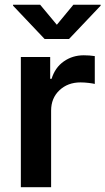

<svg xmlns="http://www.w3.org/2000/svg" viewBox="-20 -785 442 805"><path d="M67.4 0V-545.9H190.4V-454.6H196.3Q210.9 -502 247.6 -527.6Q284.2 -553.2 331.1 -553.2Q355.5 -553.2 377.4 -549.8V-433.1Q369.6 -435.1 352.1 -437.3Q334.5 -439.5 317.4 -439.5Q264.2 -439.5 229.2 -406.5Q194.3 -373.5 194.3 -321.3V0ZM148.4 -765.1 218.3 -681.2 287.6 -765.1H401.9V-761.2L269.5 -621.6H167L34.7 -761.2V-765.1Z"/></svg>

Font: Inter SemiBold
Style: Regular
Weight: 600
Designer: Rasmus Andersson
Foundry: rsms
Version: Version 4.001;git-9221beed3